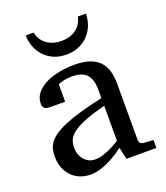

<svg xmlns="http://www.w3.org/2000/svg" viewBox="-132 -790 773 893"><g transform="rotate(-20 254.5 -343.5)"><path d="M331.1 -267.1Q263.7 -250 224.1 -233.4Q184.6 -216.8 164.3 -200Q144 -183.1 138.4 -165.8Q132.8 -148.4 132.8 -129.9Q132.8 -114.3 137.9 -99.4Q143.1 -84.5 152.6 -72.8Q162.1 -61 176 -54Q189.9 -46.9 208 -46.9Q228 -46.9 249.8 -54.2Q271.5 -61.5 289.6 -70.3Q310.5 -80.6 331.1 -94.2ZM344.2 0 331.1 -59.1Q304.7 -39.1 276.9 -23.4Q264.6 -16.6 251 -10.3Q237.3 -3.9 222.9 1.2Q208.5 6.3 193.6 9.3Q178.7 12.2 164.1 12.2Q136.7 12.2 113 2.9Q89.4 -6.3 71.8 -23.9Q54.2 -41.5 44.2 -66.4Q34.2 -91.3 34.2 -123Q34.2 -141.6 37.8 -158.2Q41.5 -174.8 52.7 -190.4Q64 -206.1 84.2 -220.5Q104.5 -234.9 137.5 -249Q170.4 -263.2 218 -277.1Q265.6 -291 331.1 -305.2V-348.1Q331.1 -398.4 308.6 -422.6Q286.1 -446.8 237.8 -446.8Q211.4 -446.8 192.9 -441.9Q174.3 -437 167 -434.1V-347.2H94.2Q87.4 -347.2 80.8 -348.1Q74.2 -349.1 68.8 -352.3Q63.5 -355.5 60.3 -361.1Q57.1 -366.7 57.1 -376Q57.1 -406.7 75.7 -429Q94.2 -451.2 124 -465.8Q153.8 -480.5 190.9 -487.3Q228 -494.1 265.1 -494.1Q311.5 -494.1 342 -482.9Q372.6 -471.7 390.4 -451.7Q408.2 -431.6 415.5 -404.3Q422.9 -377 422.9 -344.2V-64Q422.9 -54.7 429 -48.8Q435.1 -43 443.8 -42L492.2 -39.1V0ZM397.9 -699.2Q397.9 -672.9 388.7 -646.2Q379.4 -619.6 360.6 -598.4Q341.8 -577.1 314 -564Q286.1 -550.8 249 -550.8Q211.4 -550.8 183.6 -564Q155.8 -577.1 137.2 -598.4Q118.7 -619.6 109.4 -646.2Q100.1 -672.9 100.1 -699.2H139.2Q143.6 -677.7 154.3 -662.4Q165 -647 180.2 -637.2Q195.3 -627.4 212.9 -622.8Q230.5 -618.2 249 -618.2Q267.6 -618.2 285.2 -622.8Q302.7 -627.4 317.4 -637.2Q332 -647 342.8 -662.4Q353.5 -677.7 357.9 -699.2Z"/></g></svg>

Font: Charis SIL Afr
Style: Regular
Weight: 400
Foundry: SIL International
Version: Version 5.000